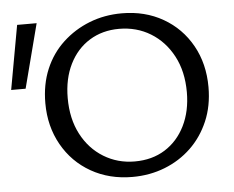

<svg xmlns="http://www.w3.org/2000/svg" viewBox="-71 -726 968 794"><g transform="rotate(-5 413.5 -329.0)"><path d="M448 10Q352 10 276.5 -33Q201 -76 158 -152.5Q115 -229 115 -325Q115 -403 141.5 -466Q168 -529 216.5 -574Q265 -619 327.5 -643.5Q390 -668 462 -668Q558 -668 633 -625Q708 -582 750.5 -506Q793 -430 793 -333Q793 -255 766 -192Q739 -129 692 -84Q645 -39 582.5 -14.5Q520 10 448 10ZM463 -53Q535 -53 588.5 -86.5Q642 -120 672 -180.5Q702 -241 702 -320Q702 -406 668 -470Q634 -534 576 -569.5Q518 -605 445 -605Q376 -605 322.5 -572Q269 -539 239 -478.5Q209 -418 209 -338Q209 -252 242.5 -188Q276 -124 334 -88.5Q392 -53 463 -53ZM39 -392H-21L27 -658H108Z"/></g></svg>

Font: Ysabeau Office Medium
Style: Regular
Weight: 500
Designer: Christian Thalmann (Catharsis Fonts)
Version: Version 2.001;gftools[0.9.30]; featfreeze: tnum,lnum,ss02